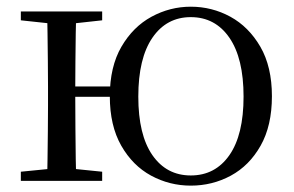

<svg xmlns="http://www.w3.org/2000/svg" viewBox="-20 -551 896 585"><path d="M43.5 0V-27.8L152.7 -38.6H184.7L291.3 -27.8V0ZM43.5 -489.1V-516H291.3V-489.1L184.7 -477.4H152.7ZM123.1 0Q124.3 -24.4 124.8 -65.3Q125.3 -106.3 125.8 -150.3Q126.3 -194.3 126.3 -228.5V-288.3Q126.3 -321.7 125.8 -365.7Q125.3 -409.7 124.8 -450.7Q124.3 -491.8 123.1 -516H212.3Q211.3 -491.8 210.8 -450.6Q210.3 -409.5 209.8 -364Q209.3 -318.5 209.3 -281.8V-260.2Q209.3 -210.2 209.8 -159.3Q210.3 -108.5 210.8 -66.4Q211.3 -24.4 212.3 0ZM166.8 -256V-287.5H365.3V-256ZM561.3 14.6Q496.7 14.6 440.3 -15.9Q384 -46.5 349.3 -107.4Q314.6 -168.3 314.6 -257.8Q314.6 -347.6 349.9 -408.5Q385.2 -469.3 441.6 -500Q498 -530.6 561.3 -530.6Q625.7 -530.6 681.8 -500.1Q737.8 -469.5 773.2 -408.7Q808.5 -347.8 808.5 -257.8Q808.5 -168 774.1 -107.2Q739.7 -46.3 683.3 -15.8Q627 14.6 561.3 14.6ZM561.3 -16.4Q635.7 -16.4 678.9 -78.2Q722.1 -140.1 722.1 -256.6Q722.1 -373.4 678.9 -436.1Q635.7 -498.8 561.3 -498.8Q487.4 -498.8 444.4 -436.1Q401.4 -373.4 401.4 -256.6Q401.4 -140.1 444.4 -78.2Q487.4 -16.4 561.3 -16.4Z"/></svg>

Font: Noto Serif TC
Style: Regular
Weight: 200
Designer: Ryoko NISHIZUKA 西塚涼子 (kana & ideographs); Frank Grießhammer (Latin, Greek & Cyrillic); Wenlong ZHANG 张文龙 (bopomofo); San
Foundry: Adobe
Version: Version 2.001;hotconv 1.1.0;makeotfexe 2.6.0